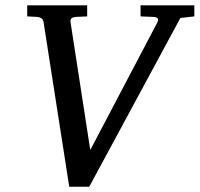

<svg xmlns="http://www.w3.org/2000/svg" viewBox="-20 -691 756 727"><path d="M663.1 -623 317.9 16.1H242.2L145 -606.9Q143.6 -616.7 137.2 -621.3Q130.9 -626 121.1 -627L83 -628.9V-670.9H310.1V-628.9L267.1 -627Q255.9 -626 250.7 -621.8Q245.6 -617.7 247.1 -606.9L321.8 -123L576.2 -606.9Q580.1 -614.7 577.6 -620.4Q575.2 -626 561 -627L512.2 -628.9V-670.9H715.8V-628.9Z"/></svg>

Font: Charis SIL Am
Style: Italic
Weight: 400
Italic angle: -11°
Foundry: SIL International
Version: Version 5.000